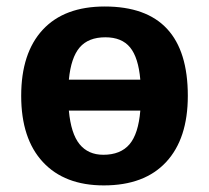

<svg xmlns="http://www.w3.org/2000/svg" viewBox="-20 -558 640 588"><path d="M555.2 -264.6Q555.2 -133.3 488.8 -61.8Q422.4 9.8 297.9 9.8Q177.7 9.8 111.3 -61.8Q44.9 -133.3 44.9 -264.6Q44.9 -395.5 110.8 -466.8Q176.8 -538.1 300.8 -538.1Q555.2 -538.1 555.2 -264.6ZM296.4 -84Q349.1 -84 376.5 -116Q403.8 -147.9 409.7 -219.2H190.9Q197.3 -148.9 223.6 -116.5Q250 -84 296.4 -84ZM302.7 -443.8Q250.5 -443.8 223.9 -412.6Q197.3 -381.3 190.9 -314H409.7Q403.8 -381.8 378.4 -412.8Q353 -443.8 302.7 -443.8Z"/></svg>

Font: Cousine
Style: Bold
Weight: 700
Monospace: yes
Designer: Steve Matteson
Foundry: Ascender Corporation
Version: Version 1.20